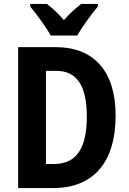

<svg xmlns="http://www.w3.org/2000/svg" viewBox="-20 -953 653 973"><path d="M237 -773H372C395 -816 445 -883 476 -920V-933H391C363 -911 335 -887 304 -851C275 -885 244 -913 218 -933H133V-920C164 -883 215 -814 237 -773ZM566 -368C566 -593 454 -714 264 -714H72V0H250C452 0 566 -129 566 -368ZM420 -363C420 -201 367 -122 254 -122H213V-594H265C367 -594 420 -522 420 -363Z"/></svg>

Font: Noto Sans Armenian Condensed
Style: Bold
Weight: 700
Width: 3
Designer: Monotype Design Team
Foundry: Monotype Imaging Inc.
Version: Version 2.008